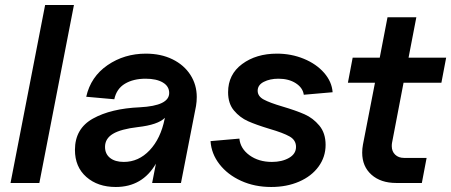

<svg xmlns="http://www.w3.org/2000/svg" viewBox="-20 -730 1800 766"><path d="M275 -710 137 0H22L160 -710Z M279 -132Q279 -217 351 -257Q423 -297 538 -302Q655 -308 655 -359Q655 -386 629.5 -401Q604 -416 561 -416Q512 -416 478.5 -396Q445 -376 436 -334L324 -344Q342 -424 409 -470Q476 -516 562 -516Q622 -516 668 -493.5Q714 -471 739.5 -431.5Q765 -392 765 -343Q765 -325 762 -307L702 0H587L602 -77Q548 16 442 16Q370 16 324.5 -24Q279 -64 279 -132ZM474 -84Q533 -84 577 -130.5Q621 -177 637 -256L638 -260Q610 -232 530 -223Q462 -215 430.5 -196Q399 -177 399 -144Q399 -116 419 -100Q439 -84 474 -84Z M820 -167 935 -177Q939 -137 975.5 -110.5Q1012 -84 1065 -84Q1105 -84 1133 -100Q1161 -116 1161 -144Q1161 -171 1135.5 -185.5Q1110 -200 1055 -216Q1002 -232 969.5 -246.5Q937 -261 913.5 -289Q890 -317 890 -362Q890 -433 946 -474.5Q1002 -516 1085 -516Q1142 -516 1192 -495.5Q1242 -475 1273 -439.5Q1304 -404 1307 -362L1192 -352Q1188 -380 1160 -398Q1132 -416 1091 -416Q1057 -416 1032.5 -403.5Q1008 -391 1008 -368Q1008 -346 1032 -333Q1056 -320 1107 -305Q1161 -289 1195 -274Q1229 -259 1254 -229Q1279 -199 1279 -152Q1279 -104 1251 -65.5Q1223 -27 1173.5 -5.5Q1124 16 1062 16Q996 16 942 -8.5Q888 -33 855.5 -75Q823 -117 820 -167Z M1425 -121Q1425 -137 1428 -153L1476 -400H1368L1387 -500H1495L1526 -661H1641L1610 -500H1760L1741 -400H1590L1544 -160Q1543 -155 1543 -147Q1543 -126 1556.5 -113Q1570 -100 1592 -100H1682L1663 0H1561Q1499 0 1462 -33Q1425 -66 1425 -121Z"/></svg>

Font: MedMera Sans Semibold
Style: Italic
Weight: 600
Italic angle: -11°
Designer: Kasper Nordkvist
Foundry: UNCUT.wtf
Version: Version 1.300